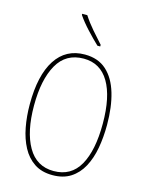

<svg xmlns="http://www.w3.org/2000/svg" viewBox="-139 -1128 862 1128"><g transform="rotate(15 292.0 -563.5)"><path d="M527 -451Q527 -376 515 -309.5Q503 -243 475.5 -192Q448 -141 403 -112Q358 -83 293 -83Q227 -83 182 -113Q137 -143 109.5 -194.5Q82 -246 69.5 -312Q57 -378 57 -451Q57 -628 118.5 -722.5Q180 -817 295 -817Q376 -817 427 -771Q478 -725 502.5 -642.5Q527 -560 527 -451ZM83 -451Q83 -292 136 -200Q189 -108 293 -108Q399 -108 450 -198Q501 -288 501 -451Q501 -615 448.5 -703.5Q396 -792 295 -792Q187 -792 135 -700.5Q83 -609 83 -451ZM248 -1044Q273 -1005 306 -967Q339 -929 369 -896V-886H352Q320 -916 281 -958Q242 -1000 217 -1037V-1044Z"/></g></svg>

Font: Noto Sans Telugu UI Condensed Thin
Style: Regular
Weight: 100
Width: 3
Designer: Jelle Bosma - Monotype Design Team
Foundry: Monotype Imaging Inc.
Version: Version 2.005; ttfautohint (v1.8.4.7-5d5b)